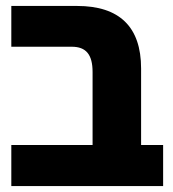

<svg xmlns="http://www.w3.org/2000/svg" viewBox="-20 -625 581 645"><path d="M528 -138H454V-395C454 -535 381 -605 239 -605H18V-468H221C269 -468 291 -442 291 -383V-138H18V0H528Z"/></svg>

Font: Noto Sans Hebrew SemiCondensed Extra
Style: Regular
Weight: 800
Width: 4
Designer: Monotype Design Team
Foundry: Monotype Imaging Inc.
Version: Version 1.902